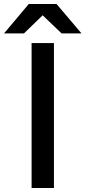

<svg xmlns="http://www.w3.org/2000/svg" viewBox="-92 -934 425 954"><path d="M65 0H176V-720H65ZM189 -914H51L-72 -768H27L120 -858L214 -768H313Z"/></svg>

Font: Aspekta 500
Style: Regular
Weight: 500
Designer: Ivo Dolenc
Version: Version 2.100